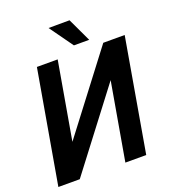

<svg xmlns="http://www.w3.org/2000/svg" viewBox="-159 -1020 1007 1136"><g transform="rotate(-20 344.0 -452.0)"><path d="M181.2 -222.7 553.2 -710.9H688L564.9 0H433.6L518.6 -488.3L146.5 0H11.7L135.3 -710.9H266.1ZM411.1 -904.3 481 -755.9H384.8L278.8 -903.8Z"/></g></svg>

Font: Roboto SemiBold
Style: Italic
Weight: 600
Designer: Christian Robertson
Foundry: Google
Version: Version 3.009; 2024